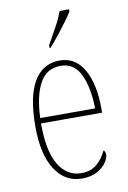

<svg xmlns="http://www.w3.org/2000/svg" viewBox="-87 -819 587 882"><g transform="rotate(-10 206.0 -378.0)"><path d="M223 10Q145 10 99 -60.5Q53 -131 53 -262Q53 -403 95 -472.5Q137 -542 215 -542Q288 -542 327 -474.5Q366 -407 366 -291V-272H81Q81 -142 119.5 -78.5Q158 -15 224 -15Q271 -15 299.5 -41Q328 -67 342 -100Q351 -95 351 -79Q351 -63 336.5 -42Q322 -21 293.5 -5.5Q265 10 223 10ZM338 -297Q336 -395 307 -456Q278 -517 215 -517Q149 -517 117 -457.5Q85 -398 82 -297ZM180 -619Q202 -659 222.5 -695.5Q243 -732 255 -766H299V-756Q289 -739 269 -712Q249 -685 226.5 -656.5Q204 -628 184 -606H180Z"/></g></svg>

Font: Noto Serif Tamil Condensed Thin
Style: Regular
Weight: 100
Width: 3
Designer: Indian Type Foundry, Tom Grace, and the Monotype Design Team
Foundry: Monotype Imaging Inc.
Version: Version 2.004; ttfautohint (v1.8.4.7-5d5b)